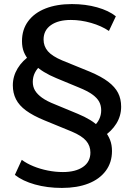

<svg xmlns="http://www.w3.org/2000/svg" viewBox="-20 -734 656 943"><path d="M284 189Q212 189 151.5 172Q91 155 53 125L87 51Q111 69 144 82.5Q177 96 214.5 103.5Q252 111 289 111Q351 111 387.5 86Q424 61 424 15Q424 -18 403 -42.5Q382 -67 332 -88L198 -143Q142 -166 108 -191Q74 -216 58.5 -246.5Q43 -277 43 -315Q43 -359 66.5 -398Q90 -437 133 -465L124 -436Q107 -455 97.5 -478Q88 -501 88 -532Q88 -589 118.5 -630Q149 -671 204 -692.5Q259 -714 333 -714Q400 -714 457 -698Q514 -682 549 -654L515 -582Q478 -607 427.5 -621.5Q377 -636 328 -636Q266 -636 230 -610.5Q194 -585 194 -540Q194 -507 215 -482.5Q236 -458 286 -437L421 -382Q478 -358 511.5 -332.5Q545 -307 560 -277.5Q575 -248 575 -210Q575 -165 551.5 -127Q528 -89 485 -61L495 -90Q511 -71 520.5 -47Q530 -23 530 8Q530 64 499.5 105Q469 146 414 167.5Q359 189 284 189ZM141 -332Q141 -308 152 -289.5Q163 -271 186.5 -254Q210 -237 251 -221L362 -175Q396 -161 423 -144.5Q450 -128 465 -111L436 -110Q457 -127 467 -148Q477 -169 477 -192Q477 -216 467 -234.5Q457 -253 433.5 -270Q410 -287 368 -304L257 -350Q223 -364 196 -380.5Q169 -397 153 -414H182Q162 -398 151.5 -377Q141 -356 141 -332Z"/></svg>

Font: Nunito Sans 10pt SemiExpanded SemiBold
Style: Regular
Weight: 600
Width: 6
Designer: Vernon Adams
Foundry: Vernon Adams
Version: Version 3.101;gftools[0.9.27]